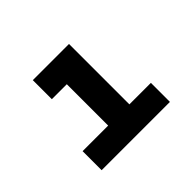

<svg xmlns="http://www.w3.org/2000/svg" viewBox="-83 -843 499 499"><g transform="rotate(-45 167.0 -593.0)"><path d="M135 -447V-669L191 -739H213V-517L157 -447ZM41 -447V-517H135V-447ZM157 -447 213 -517H292V-447ZM80 -669V-739H191L135 -669Z"/></g></svg>

Font: Foldit Medium
Style: Regular
Weight: 500
Version: Version 1.003